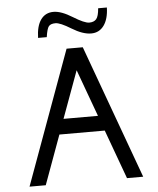

<svg xmlns="http://www.w3.org/2000/svg" viewBox="-56 -874 759 922"><g transform="rotate(-5 323.0 -413.0)"><path d="M596.7 0H518.6L432.1 -236.8H213.4L127 0H48.8L283.7 -644.5H361.8ZM405.8 -310.1 322.8 -537.1 239.7 -310.1ZM408.2 -707Q367.7 -707 315.7 -739Q263.7 -771 241.2 -771Q218.3 -771 209 -760Q199.7 -749 193.8 -708H151.9Q153.3 -765.6 175.3 -795.9Q197.3 -826.2 236.3 -826.2Q273.4 -826.2 326.9 -793Q380.4 -759.8 403.3 -759.8Q425.8 -759.8 437.3 -772.9Q448.7 -786.1 451.7 -824.7H493.7Q492.2 -769 469.5 -738Q446.8 -707 408.2 -707Z"/></g></svg>

Font: Catrinity
Style: Regular
Weight: 400
Designer: Alexander Lange
Foundry: High-Logic / Made with FontCreator
Version: Version 2.090;May 20, 2024;FontCreator 15.0.0.2974 64-bit